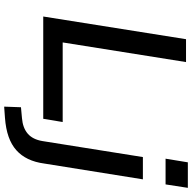

<svg xmlns="http://www.w3.org/2000/svg" viewBox="-20 -734 947 948"><g transform="rotate(90 454.0 -260.5)"><path d="M62 0 174 -705H287L190 -96H583L567 0ZM764 -604 782 -714H908L891 -604ZM507 193 510 110 564 105Q612 101 640.5 76.5Q669 52 677 4L756 -492H866L788 -5Q782 40 765.5 74.5Q749 109 722 133Q695 157 655.5 171Q616 185 562 189Z"/></g></svg>

Font: Nunito Sans 10pt SemiExpanded SemiBold
Style: Italic
Weight: 600
Width: 6
Italic angle: -9°
Designer: Vernon Adams
Foundry: Vernon Adams
Version: Version 3.101;gftools[0.9.27]